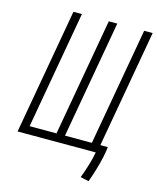

<svg xmlns="http://www.w3.org/2000/svg" viewBox="-125 -779 838 1024"><g transform="rotate(15 294.5 -267.0)"><path d="M419.4 0H28.8L151.4 -693.4H198.2L83.5 -43.9H231.9L346.7 -693.4H393.6L278.8 -43.9H427.2L542 -693.4H588.9L474.1 -43.9H515.1Q513.2 -19.5 505.4 15.6Q497.6 50.8 486.3 88.4Q475.1 126 462.9 158.2L417 147.9Q430.2 113.8 442.4 73.5Q454.6 33.2 460.4 0Z"/></g></svg>

Font: CaskaydiaCove NF ExtraLight
Style: Italic
Weight: 200
Italic angle: -10°
Designer: Aaron Bell
Foundry: Saja Typeworks
Version: Version 2111.001; VTT 6.35;Nerd Fonts 3.2.1